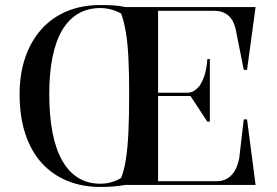

<svg xmlns="http://www.w3.org/2000/svg" viewBox="-20 -736 1101 764"><path d="M380 -5Q402 -5 423 -11Q444 -17 462 -28Q474 -58 481 -102.5Q488 -147 491 -211Q494 -275 494 -363Q494 -445 491 -505.5Q488 -566 480.5 -609.5Q473 -653 462 -682Q445 -692 423 -698Q401 -704 380 -704Q329 -704 291 -681.5Q253 -659 227.5 -616Q202 -573 189 -509Q176 -445 176 -363Q176 -275 189 -208.5Q202 -142 227.5 -97Q253 -52 291 -28.5Q329 -5 380 -5ZM833 -693H609V-367H725Q740 -367 752 -374.5Q764 -382 773 -393Q786 -411 794.5 -438.5Q803 -466 805 -501H815V-252H805L738 -354H609V-15H843Q877 -15 900 -38Q923 -61 932 -107L950 -261H963L997 0H478Q455 4 430.5 6Q406 8 380 8Q307 8 247.5 -16.5Q188 -41 145.5 -88Q103 -135 80.5 -204Q58 -273 58 -361Q58 -441 80 -506Q102 -571 144 -618.5Q186 -666 245.5 -691Q305 -716 380 -716Q407 -716 431.5 -714.5Q456 -713 479 -708H997L963 -458H950L918 -619Q909 -658 887 -675.5Q865 -693 833 -693Z"/></svg>

Font: Kalnia
Style: Regular
Weight: 400
Designer: Frida Medrano
Foundry: Frida Medrano
Version: Version 1.105